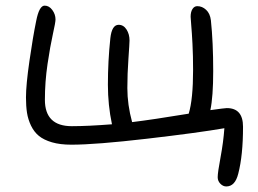

<svg xmlns="http://www.w3.org/2000/svg" viewBox="-20 -528 925 689"><path d="M792 141.1Q780.3 141.1 770.8 131.3Q761.2 121.6 761.2 107.9Q761.2 90.8 771.5 36.1Q781.7 -18.6 785.2 -67.9Q692.9 -51.8 508.3 -30.3Q323.7 -8.8 235.8 -8.8Q195.8 -8.8 166.5 -17.3Q137.2 -25.9 119.6 -40.3Q102.1 -54.7 91.3 -77.1Q80.6 -99.6 76.9 -123.3Q73.2 -147 73.2 -178.2Q73.2 -223.1 85.7 -309.6Q98.1 -396 109.9 -453.1Q120.6 -507.8 140.1 -507.8Q156.2 -507.8 167.7 -492.2Q179.2 -476.6 179.2 -458Q179.2 -447.8 169.7 -405.3Q160.2 -362.8 150.6 -298.3Q141.1 -233.9 141.1 -169.9Q141.1 -75.2 237.8 -75.2Q294.9 -75.2 381.8 -82Q367.2 -150.9 367.2 -224.1Q367.2 -308.6 376 -391.1Q381.3 -439 405.8 -439Q423.3 -439 434.1 -422.1Q444.8 -405.3 444.8 -382.8Q444.8 -372.6 440.9 -317.6Q437 -262.7 437 -211.9Q437 -152.3 454.1 -89.8Q526.9 -98.6 657.2 -120.1Q672.9 -171.4 672.9 -276.9Q672.9 -328.1 670.7 -370.6Q668.5 -413.1 666.3 -437Q664.1 -460.9 664.1 -467.8Q664.1 -485.4 670.7 -495.6Q677.2 -505.9 688 -505.9Q705.6 -505.9 719.7 -492.7Q733.9 -479.5 736.8 -455.1Q745.1 -376.5 745.1 -272.9Q745.1 -181.2 734.9 -132.8Q787.1 -140.1 793.9 -140.1Q852.1 -140.1 852.1 -73.2Q852.1 29.8 835 95.2Q823.7 141.1 792 141.1Z"/></svg>

Font: Shantell Sans Irregular
Style: Regular
Weight: 300
Designer: Stephen Nixon, Anya Danilova, Shantell Martin
Foundry: Arrow Type
Version: Version 1.006;[9816181b4]